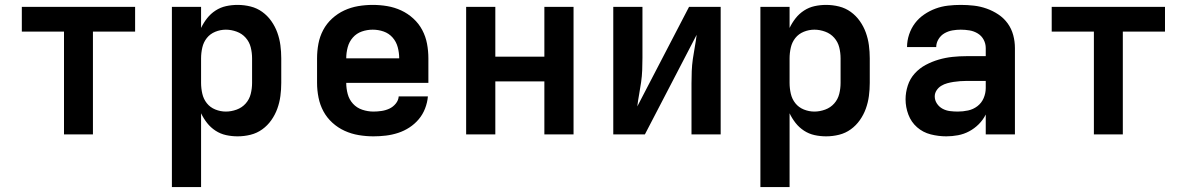

<svg xmlns="http://www.w3.org/2000/svg" viewBox="-20 -548 4840 783"><path d="M241 0V-419H69V-520H531V-419H359V0Z M681 215V-520H800V-434Q810 -455 824.5 -473.5Q839 -492 859 -505Q879 -518 902 -523Q925 -528 949 -528Q976 -528 1002 -521.5Q1028 -515 1049.5 -499.5Q1071 -484 1086.5 -462Q1102 -440 1111 -415Q1120 -390 1123.5 -363.5Q1127 -337 1127 -310V-210Q1127 -183 1123.5 -156.5Q1120 -130 1111 -105Q1102 -80 1086.5 -58Q1071 -36 1049.5 -20.5Q1028 -5 1002 1.5Q976 8 949 8Q925 8 902 3Q879 -2 859 -15Q839 -28 824.5 -46.5Q810 -65 800 -86V215ZM901 -93Q923 -93 945 -101Q967 -109 982 -126Q997 -143 1002.5 -165Q1008 -187 1008 -210V-310Q1008 -333 1002.5 -355Q997 -377 982 -394Q967 -411 945 -419Q923 -427 901 -427Q879 -427 858 -418.5Q837 -410 823.5 -393Q810 -376 805 -354Q800 -332 800 -310V-210Q800 -188 805 -166Q810 -144 823.5 -127Q837 -110 858 -101.5Q879 -93 901 -93Z M1503 8Q1473 8 1443 3Q1413 -2 1385.5 -14.5Q1358 -27 1335.5 -47.5Q1313 -68 1299 -94Q1285 -120 1279 -150Q1273 -180 1273 -210V-310Q1273 -340 1278.5 -369.5Q1284 -399 1298 -425.5Q1312 -452 1334.5 -472.5Q1357 -493 1384 -505.5Q1411 -518 1440.5 -523Q1470 -528 1500 -528Q1530 -528 1559.5 -523Q1589 -518 1616 -505.5Q1643 -493 1665.5 -472.5Q1688 -452 1702 -425.5Q1716 -399 1721.5 -369.5Q1727 -340 1727 -310V-210H1392Q1392 -187 1398 -164.5Q1404 -142 1419.5 -125Q1435 -108 1457.5 -100.5Q1480 -93 1503 -93Q1519 -93 1536 -95.5Q1553 -98 1568 -105Q1583 -112 1594 -125.5Q1605 -139 1606 -155H1725Q1723 -130 1713.5 -105.5Q1704 -81 1687.5 -61.5Q1671 -42 1649.5 -28Q1628 -14 1603.5 -6Q1579 2 1553.5 5Q1528 8 1503 8ZM1392 -310H1608Q1608 -333 1602 -355.5Q1596 -378 1581 -395Q1566 -412 1544.5 -419.5Q1523 -427 1500 -427Q1477 -427 1455.5 -419.5Q1434 -412 1419 -395Q1404 -378 1398 -355.5Q1392 -333 1392 -310Z M1881 0V-520H2000V-317H2200V-520H2319V0H2200V-216H2000V0Z M2481 0V-520H2600V-312Q2600 -287 2599 -262Q2598 -237 2594.5 -212.5Q2591 -188 2586.5 -163.5Q2582 -139 2579 -114L2790 -520H2919V0H2800V-208Q2800 -233 2801 -258Q2802 -283 2805.5 -307.5Q2809 -332 2813.5 -356.5Q2818 -381 2821 -406L2610 0Z M3081 215V-520H3200V-434Q3210 -455 3224.5 -473.5Q3239 -492 3259 -505Q3279 -518 3302 -523Q3325 -528 3349 -528Q3376 -528 3402 -521.5Q3428 -515 3449.5 -499.5Q3471 -484 3486.5 -462Q3502 -440 3511 -415Q3520 -390 3523.5 -363.5Q3527 -337 3527 -310V-210Q3527 -183 3523.5 -156.5Q3520 -130 3511 -105Q3502 -80 3486.5 -58Q3471 -36 3449.5 -20.5Q3428 -5 3402 1.5Q3376 8 3349 8Q3325 8 3302 3Q3279 -2 3259 -15Q3239 -28 3224.5 -46.5Q3210 -65 3200 -86V215ZM3301 -93Q3323 -93 3345 -101Q3367 -109 3382 -126Q3397 -143 3402.5 -165Q3408 -187 3408 -210V-310Q3408 -333 3402.5 -355Q3397 -377 3382 -394Q3367 -411 3345 -419Q3323 -427 3301 -427Q3279 -427 3258 -418.5Q3237 -410 3223.5 -393Q3210 -376 3205 -354Q3200 -332 3200 -310V-210Q3200 -188 3205 -166Q3210 -144 3223.5 -127Q3237 -110 3258 -101.5Q3279 -93 3301 -93Z M3839 8Q3807 8 3775.5 0Q3744 -8 3720 -29Q3696 -50 3684.5 -80.5Q3673 -111 3673 -143Q3673 -171 3682 -199Q3691 -227 3710.5 -248.5Q3730 -270 3755.5 -283.5Q3781 -297 3808.5 -305Q3836 -313 3864.5 -316Q3893 -319 3922 -319H4000V-352Q4000 -370 3991.5 -386Q3983 -402 3967.5 -411.5Q3952 -421 3934 -424Q3916 -427 3898 -427Q3881 -427 3864 -424Q3847 -421 3832 -412.5Q3817 -404 3807.5 -388.5Q3798 -373 3798 -356H3679Q3679 -356 3679 -356Q3679 -356 3679 -356Q3679 -382 3687.5 -407.5Q3696 -433 3711.5 -453.5Q3727 -474 3749 -489Q3771 -504 3795.5 -513Q3820 -522 3846 -525Q3872 -528 3898 -528Q3925 -528 3951.5 -525Q3978 -522 4003.5 -513Q4029 -504 4051.5 -489Q4074 -474 4089.5 -452.5Q4105 -431 4112 -405Q4119 -379 4119 -352V0H4000V-81Q3989 -59 3971.5 -41.5Q3954 -24 3932.5 -12.5Q3911 -1 3887 3.5Q3863 8 3839 8ZM3886 -93Q3907 -93 3928 -97.5Q3949 -102 3966 -115Q3983 -128 3991.5 -148Q4000 -168 4000 -189V-218H3922Q3909 -218 3895.5 -217Q3882 -216 3869 -214Q3856 -212 3843 -208.5Q3830 -205 3818.5 -198Q3807 -191 3799.5 -179.5Q3792 -168 3792 -155Q3792 -139 3801 -125.5Q3810 -112 3824 -104.5Q3838 -97 3854 -95Q3870 -93 3886 -93Z M4441 0V-419H4269V-520H4731V-419H4559V0Z"/></svg>

Font: Zed Sans Extended
Style: Bold
Weight: 700
Width: 7
Designer: Belleve Invis
Foundry: Belleve Invis
Version: Version 1.0.0; ttfautohint (v1.8.4)